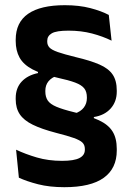

<svg xmlns="http://www.w3.org/2000/svg" viewBox="-20 -672 524 758"><path d="M274.5 -223.5Q299 -231.5 311 -247.5Q323 -263.5 323 -284.5V-287.5Q323 -310 312.5 -323.2Q302 -336.5 276.8 -346Q251.5 -355.5 205.5 -365.5Q144.5 -379 108.5 -398Q72.5 -417 57.2 -444.8Q42 -472.5 42 -510V-515Q42 -583.5 91 -617.5Q140 -651.5 236 -651.5Q292.5 -651.5 336.5 -640Q380.5 -628.5 409.5 -613L420.5 -511.5Q386 -528.5 343.2 -539.8Q300.5 -551 250.5 -551Q202.5 -551 184.5 -540.5Q166.5 -530 166.5 -511V-507.5Q166.5 -494 175.2 -484.5Q184 -475 208.2 -466.5Q232.5 -458 279 -446.5Q336.5 -433 372.2 -417.5Q408 -402 424.5 -378Q441 -354 441 -314.5V-310.5Q441 -270.5 416.8 -243.5Q392.5 -216.5 350.5 -210L351 -186.5ZM207 -374Q183.5 -366 171.2 -350.8Q159 -335.5 159 -314V-310.5Q159 -289.5 168.5 -275.2Q178 -261 202.8 -250.5Q227.5 -240 272.5 -229Q333.5 -214.5 370.5 -197.2Q407.5 -180 424.2 -153.2Q441 -126.5 441 -84V-78Q441 -7 389.5 30Q338 67 234 67Q175.5 67 130.5 55.5Q85.5 44 54.5 29.5L43.5 -81Q80.5 -63.5 125.8 -50.2Q171 -37 225 -37Q272 -37 293.5 -48Q315 -59 315 -80.5V-84Q315 -99.5 305.5 -109Q296 -118.5 271.5 -127.2Q247 -136 201.5 -147.5Q144 -162.5 109 -179.8Q74 -197 58 -221Q42 -245 42 -280V-284.5Q42 -324.5 65.5 -349.8Q89 -375 130 -383.5L129.5 -403.5Z"/></svg>

Font: Anek Odia SemiBold
Style: Regular
Weight: 600
Version: Version 1.003